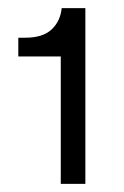

<svg xmlns="http://www.w3.org/2000/svg" viewBox="-20 -789 306 473"><path d="M129.7 -336V-649.9H25.1V-696.1H42.3Q85.4 -696.1 107.1 -716.4Q128.7 -736.6 132 -769H190.3V-336Z"/></svg>

Font: Mona Sans ExtraLight
Style: Regular
Weight: 200
Designer: Deni Anggara
Foundry: GitHub
Version: Version 2.000